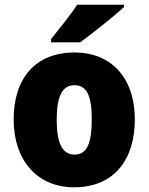

<svg xmlns="http://www.w3.org/2000/svg" viewBox="-20 -786 633 816"><path d="M507 -756V-766H308C279 -721 231 -663 197 -620V-606H321C374 -645 467 -719 507 -756ZM553 -278C553 -461 447 -563 298 -563C129 -563 38 -452 38 -278C38 -107 136 10 295 10C466 10 553 -109 553 -278ZM221 -277C221 -375 244 -424 296 -424C351 -424 370 -375 370 -278C370 -180 351 -129 297 -129C243 -129 221 -181 221 -277Z"/></svg>

Font: Noto Sans Arabic UI SmCn Bk
Style: Regular
Weight: 900
Width: 4
Designer: Monotype Design Team, Nadine Chahine and Nizar Qandah
Foundry: Monotype Imaging Inc.
Version: Version 2.010